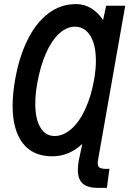

<svg xmlns="http://www.w3.org/2000/svg" viewBox="-20 -753 640 936"><path d="M350 -733Q392 -733 425.5 -712Q459 -691 482.5 -655.5L497.5 -725H590.5L458.5 23.5Q456.5 33.5 456.5 43Q456.5 55 462 61Q467.5 67 479.2 69Q491 71 513.5 70L501 163H457.5Q407 163 383.2 141.8Q359.5 120.5 359.5 75Q359.5 57.5 363.5 32.5L381 -51.5Q349 -21 312 -6Q275 9 234.5 9Q140 9 90.8 -55.2Q41.5 -119.5 41.5 -237.5Q41.5 -295.5 53.5 -363.5Q73.5 -477 115 -560Q156.5 -643 216.2 -688Q276 -733 350 -733ZM152 -247.5Q152 -173 176.8 -131.5Q201.5 -90 246 -90Q288.5 -90 327.2 -123.8Q366 -157.5 395 -219.5Q424 -281.5 438.5 -363.5Q447.5 -414.5 447.5 -457Q447.5 -508.5 435.2 -545.8Q423 -583 400.2 -603Q377.5 -623 346 -623Q305 -623 268.2 -589.2Q231.5 -555.5 204 -493Q176.5 -430.5 161.5 -346.5Q152 -293 152 -247.5Z"/></svg>

Font: JuliaMono BoldItalic
Style: Regular
Weight: 700
Italic angle: -9°
Monospace: yes
Designer: cormullion
Foundry: corm
Version: Version 0.049; ttfautohint (v1.8.4)